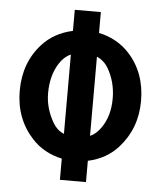

<svg xmlns="http://www.w3.org/2000/svg" viewBox="-52 -778 691 824"><g transform="rotate(5 293.0 -366.0)"><path d="M236.8 0V-91.3Q158.2 -108.4 107.4 -163.6Q31.7 -246.1 31.7 -366.2Q31.7 -487.3 106 -568.8Q156.7 -624.5 236.8 -641.6V-732.4H349.1V-642.6Q428.7 -625.5 480 -569.8Q554.2 -489.3 554.2 -367.2Q554.2 -249 479 -165Q428.7 -108.9 349.1 -91.8V0ZM349.1 -540.5V-199.2Q375 -210 396 -240.2Q432.1 -292 432.1 -367.2Q432.1 -438 398.4 -496.1Q380.9 -525.9 349.1 -540.5ZM189.9 -239.3Q207 -210.4 236.8 -197.8V-539.6Q208 -527.3 188 -496.1Q153.8 -442.4 153.8 -366.2Q153.8 -300.3 189.9 -239.3Z"/></g></svg>

Font: Consola Mono
Style: Bold
Weight: 700
Monospace: yes
Designer: Wojciech Kalinowski "wmk69" (wmk69@o2.pl)
Foundry: Wojciech Kalinowski "wmk69" (wmk69@o2.pl)
Version: Version 2.1.0